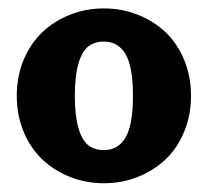

<svg xmlns="http://www.w3.org/2000/svg" viewBox="-20 -635 489 452"><path d="M144.8 -600.3Q182.4 -615.2 224.6 -615.2Q266.8 -615.2 304.4 -600.3Q342 -585.4 369.8 -559.1Q397.5 -532.7 413.6 -493.9Q429.7 -455.1 429.7 -409.4Q429.7 -363.8 413.6 -325Q397.5 -286.1 369.8 -259.8Q342 -233.4 304.4 -218.5Q266.8 -203.6 224.6 -203.6Q182.4 -203.6 144.8 -218.5Q107.2 -233.4 79.5 -259.8Q51.8 -286.1 35.6 -325Q19.5 -363.8 19.5 -409.4Q19.5 -455.1 35.6 -493.9Q51.8 -532.7 79.5 -559.1Q107.2 -585.4 144.8 -600.3ZM224.6 -537.1Q202.4 -537.1 187.7 -525.6Q173.1 -514.2 164.7 -485.4Q156.2 -456.5 156.2 -409.4Q156.2 -362.3 164.7 -333.5Q173.1 -304.7 187.7 -293.2Q202.4 -281.7 224.6 -281.7Q258.3 -281.7 275.6 -311.4Q293 -341.1 293 -409.4Q293 -477.8 275.6 -507.4Q258.3 -537.1 224.6 -537.1Z"/></svg>

Font: Orelega One
Style: Regular
Weight: 400
Version: Version 1.1 ; ttfautohint (v1.8.3)